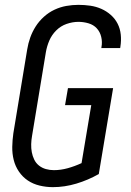

<svg xmlns="http://www.w3.org/2000/svg" viewBox="-20 -763 540 791"><path d="M198 8Q170 8 143 1.5Q116 -5 94.5 -19.5Q73 -34 58 -56Q43 -78 36.5 -104Q30 -130 30.5 -158Q31 -186 35 -214L92 -559Q96 -584 104.5 -608Q113 -632 127 -654Q141 -676 161 -694Q181 -712 204.5 -723Q228 -734 253 -738.5Q278 -743 303 -743Q328 -743 352 -739.5Q376 -736 397.5 -726.5Q419 -717 436.5 -701.5Q454 -686 464.5 -665.5Q475 -645 477.5 -620.5Q480 -596 476 -571Q476 -569 475.5 -567.5Q475 -566 475 -565H397Q398 -566 398 -567Q398 -568 398 -569Q402 -590 397 -611Q392 -632 378.5 -646.5Q365 -661 344.5 -667Q324 -673 303 -673Q279 -673 254.5 -664.5Q230 -656 211.5 -637.5Q193 -619 183 -595.5Q173 -572 169 -548L112 -203Q109 -186 108.5 -169Q108 -152 111 -136Q114 -120 121 -105.5Q128 -91 140.5 -81Q153 -71 169 -66.5Q185 -62 202 -62Q230 -62 259 -70Q288 -78 316 -91L356 -330H248L260 -400H446L387 -46Q343 -21 294.5 -6.5Q246 8 198 8Z"/></svg>

Font: Iosevka SS04
Style: Italic
Weight: 400
Italic angle: -9°
Monospace: yes
Designer: Belleve Invis
Foundry: Belleve Invis
Version: Version 19.0.0; ttfautohint (v1.8.4)